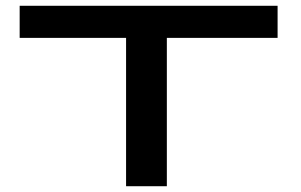

<svg xmlns="http://www.w3.org/2000/svg" viewBox="-20 -644 1040 664"><path d="M416 0V-513H48V-624H940V-513H557V0Z"/></svg>

Font: Inconsolata UltraExpanded ExtraBold
Style: Regular
Weight: 800
Width: 9
Monospace: yes
Designer: Raph Levien, Cyreal, Brenton Simpson
Foundry: Raph Levien, Cyreal, Google
Version: Version 3.001; ttfautohint (v1.8.2.53-6de2)